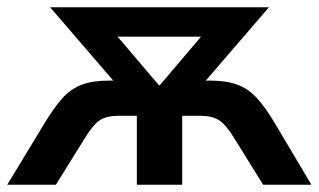

<svg xmlns="http://www.w3.org/2000/svg" viewBox="-26 -509 878 529"><path d="M-6 0 97 -170Q123 -213 146 -238.5Q169 -264 199 -275.5Q229 -287 275 -287H286L112 -489H715L541 -287H552Q598 -287 628.5 -275.5Q659 -264 682.5 -238Q706 -212 731 -170L832 0H699L617 -132Q596 -166 577 -178Q558 -190 526 -190H476V0H351V-190H301Q268 -190 249.5 -178Q231 -166 210 -132L128 0ZM412 -274H414L528 -408H298Z"/></svg>

Font: Nunito Sans
Style: Bold
Weight: 700
Designer: Vernon Adams
Foundry: Vernon Adams
Version: Version 3.101; ttfautohint (v1.8.4.7-5d5b);gftools[0.9.27]